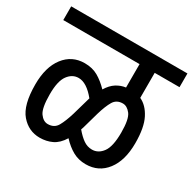

<svg xmlns="http://www.w3.org/2000/svg" viewBox="-128 -756 831 824"><g transform="rotate(30 288.0 -344.0)"><path d="M392 -66Q456 -66 494 -115.5Q532 -165 532 -251Q532 -328 510 -371Q488 -414 453 -430V-554H576V-622H0V-554H378V-438Q354 -435 332.5 -421.5Q311 -408 294 -380Q267 -408 239 -424Q211 -440 173 -440Q110 -440 72 -390.5Q34 -341 34 -255Q34 -153 71.5 -109.5Q109 -66 164 -66Q197 -66 224.5 -79Q252 -92 273 -126Q299 -98 327.5 -82Q356 -66 392 -66ZM165 -134Q143 -134 126 -157.5Q109 -181 109 -250Q109 -315 130 -343.5Q151 -372 182 -372Q222 -372 265 -319Q262 -309 259 -298L239 -228Q226 -185 211.5 -159.5Q197 -134 165 -134ZM384 -134Q361 -134 341.5 -147.5Q322 -161 301 -186Q305 -196 308 -208L328 -279Q341 -323 355.5 -347.5Q370 -372 401 -372Q422 -372 439.5 -349.5Q457 -327 457 -260Q457 -191 436 -162.5Q415 -134 384 -134Z"/></g></svg>

Font: Noto Sans Devanagari Extra Condensed
Style: Regular
Weight: 400
Width: 2
Designer: Monotype Design Team
Foundry: Monotype Imaging Inc.
Version: 1.000